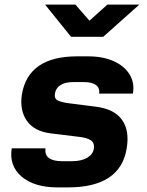

<svg xmlns="http://www.w3.org/2000/svg" viewBox="-20 -805 640 835"><path d="M231 10Q129 10 74 -37Q19 -84 31 -160H178Q174 -132 192.5 -118Q211 -104 249 -104H293Q333 -104 358.5 -118.5Q384 -133 388 -158Q392 -183 375.5 -194.5Q359 -206 323 -210L200 -225Q129 -234 97 -279.5Q65 -325 75 -393Q102 -560 316 -560H363Q428 -560 474.5 -539Q521 -518 543.5 -481.5Q566 -445 558 -398H411Q415 -422 397.5 -435Q380 -448 345 -448H298Q263 -448 243 -435Q223 -422 219 -399Q215 -376 231.5 -368Q248 -360 279 -356L397 -341Q477 -331 510.5 -284Q544 -237 531 -160Q504 10 275 10ZM289 -645 176 -785H308L369 -715L447 -785H586L429 -645Z"/></svg>

Font: JetBrains Mono ExtraBold
Style: Italic
Weight: 800
Italic angle: -9°
Monospace: yes
Designer: Philipp Nurullin, Konstantin Bulenkov
Foundry: JetBrains
Version: Version 2.305; ttfautohint (v1.8.4.7-5d5b)